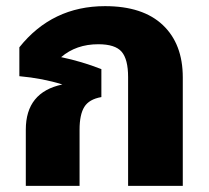

<svg xmlns="http://www.w3.org/2000/svg" viewBox="-20 -605 681 625"><path d="M322 -585Q445 -585 510 -523.5Q575 -462 575 -353V0H397V-354Q397 -412 376 -436.5Q355 -461 300 -461Q228 -461 179 -419Q246 -405 310 -380V-289Q270 -282 254.5 -257Q239 -232 239 -183V0H64V-183Q64 -305 183 -330Q120 -350 43 -357V-451Q150 -585 322 -585Z"/></svg>

Font: FiraGO ExtraBold
Style: Regular
Weight: 800
Designer: bBox Type
Foundry: bBox Type GmbH
Version: Version 1.001;PS 001.001;hotconv 1.0.88;makeotf.lib2.5.64775